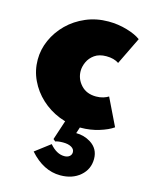

<svg xmlns="http://www.w3.org/2000/svg" viewBox="-119 -604 743 951"><g transform="rotate(15 252.5 -129.0)"><path d="M319.5 16Q369 16 413.8 2.2Q458.5 -11.5 484.5 -30L416.5 -170Q407 -163.5 390.2 -158.2Q373.5 -153 353.5 -153Q304.5 -153 276 -184Q247.5 -215 247.5 -256Q247.5 -278 258.2 -302Q269 -326 292.2 -342.5Q315.5 -359 352.5 -359Q391.5 -359 416.5 -342L484.5 -482Q459.5 -501 413.5 -514.5Q367.5 -528 318.5 -528Q256 -528 202.8 -505.2Q149.5 -482.5 110.2 -443.8Q71 -405 49.2 -356.2Q27.5 -307.5 27.5 -255.5Q27.5 -200 50.8 -150.8Q74 -101.5 114.5 -64Q155 -26.5 207.8 -5.2Q260.5 16 319.5 16ZM283 270Q345 270 384.8 235.8Q424.5 201.5 424.5 148.5Q424.5 96 380.5 68.5Q346.5 47.5 306 47.5L324.5 -9H242.5L205 105L216.5 114.5Q220.5 112 231.8 110.5Q243 109 255.5 109Q282 109 298.2 118.2Q314.5 127.5 314.5 143.5Q314.5 156.5 304.5 164.8Q294.5 173 278 173Q238.5 173 203 131.5L126 190Q196.5 270 283 270Z"/></g></svg>

Font: Spartan Black
Style: Regular
Weight: 900
Designer: Matt Bailey, Mirko Velimirovic
Foundry: Matt Bailey
Version: Version 1.003; ttfautohint (v1.8.3)